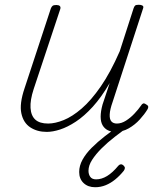

<svg xmlns="http://www.w3.org/2000/svg" viewBox="-20 -536 686 805"><path d="M176 17Q136 17 107 -2Q78 -21 69.5 -61Q61 -101 83 -166L193 -500Q196 -508 200.5 -511.5Q205 -515 216 -515Q226 -515 230.5 -511Q235 -507 233 -499L121 -162Q106 -116 108 -83.5Q110 -51 128 -34.5Q146 -18 182 -18Q211 -18 247 -32.5Q283 -47 322.5 -81Q362 -115 402.5 -173.5Q443 -232 482 -321L540 -501Q543 -510 547 -513Q551 -516 562 -516Q572 -516 577.5 -512.5Q583 -509 580 -501L452 -108Q441 -77 440 -56.5Q439 -36 447 -27Q455 -18 470 -18Q489 -18 508 -30Q527 -42 543.5 -59.5Q560 -77 571 -93Q575 -100 580 -102Q585 -104 593 -98Q601 -94 601.5 -88.5Q602 -83 598 -77Q586 -57 566 -35Q546 -13 520 2Q494 17 464 17Q446 17 432 10Q418 3 410 -11Q402 -25 402 -47Q402 -69 410 -98L440 -188Q405 -128 369 -88.5Q333 -49 298 -26Q263 -3 232 7Q201 17 176 17ZM379 249Q349 249 330.5 231.5Q312 214 312 185Q312 159 326 133.5Q340 108 364.5 83.5Q389 59 420.5 34.5Q452 10 488 -15L523 -12V-9Q492 14 461.5 37.5Q431 61 406 86Q381 111 366 134.5Q351 158 351 180Q351 195 358.5 205.5Q366 216 383 216Q406 216 429 202Q452 188 476 159Q480 154 486 153Q492 152 499 159Q504 164 503.5 169Q503 174 499 180Q482 201 463 216.5Q444 232 423 240.5Q402 249 379 249Z"/></svg>

Font: Playwrite CU Thin
Style: Regular
Weight: 250
Designer: Veronika Burian, José Scaglione
Foundry: TypeTogether
Version: Version 1.002